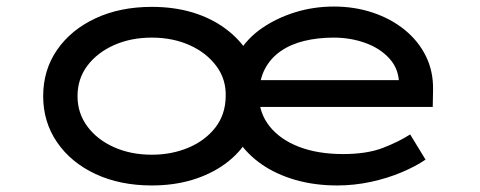

<svg xmlns="http://www.w3.org/2000/svg" viewBox="-20 -557 1468 587"><path d="M444 10Q347 10 272 -25Q197 -60 154.5 -122Q112 -184 112 -263Q112 -343 154.5 -404.5Q197 -466 272 -501Q347 -536 444 -536Q512 -536 568.5 -519Q625 -502 668.5 -470Q712 -438 739 -395L708 -394Q736 -440 781 -471Q826 -502 882.5 -519.5Q939 -537 1001 -537Q1064 -537 1119.5 -518.5Q1175 -500 1217 -466Q1259 -432 1282 -385.5Q1305 -339 1304 -282L1303 -230H760L761 -312H1244L1200 -280V-299Q1200 -345 1171.5 -377Q1143 -409 1097.5 -425.5Q1052 -442 1000 -442Q952 -442 910.5 -432Q869 -422 838 -400.5Q807 -379 789.5 -345.5Q772 -312 772 -264Q772 -211 804.5 -170.5Q837 -130 894.5 -108Q952 -86 1029 -86Q1102 -86 1151 -105Q1200 -124 1234 -146L1281 -69Q1252 -49 1208.5 -30.5Q1165 -12 1114 -1Q1063 10 1011 10Q942 10 883 -7Q824 -24 779.5 -55Q735 -86 707 -129L737 -130Q711 -87 667.5 -55.5Q624 -24 567.5 -7Q511 10 444 10ZM444 -84Q505 -84 556 -105.5Q607 -127 638 -166.5Q669 -206 670 -261Q672 -314 641.5 -355Q611 -396 559.5 -419Q508 -442 444 -442Q380 -442 328.5 -419Q277 -396 247 -356Q217 -316 217 -263Q217 -211 247 -170.5Q277 -130 328.5 -107Q380 -84 444 -84Z"/></svg>

Font: Lexend Tera
Style: Regular
Weight: 400
Designer: Bonnie Shaver-Troup, Thomas Jockin
Foundry: Lexend
Version: Version 1.007